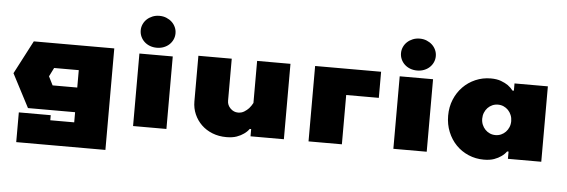

<svg xmlns="http://www.w3.org/2000/svg" viewBox="-56 -955 3892 1319"><g transform="rotate(5 1890.0 -295.0)"><path d="M30 -290 150 -520H705V180H90V-25H310V10H475V-60H150ZM275 -290 305 -230H475V-350H305Z M1110 0H880V-500H1110ZM1115 -660Q1115 -637 1106 -617Q1097 -597 1081 -582Q1065 -567 1043 -558.5Q1021 -550 995 -550Q969 -550 947 -558.5Q925 -567 909 -582Q893 -597 884 -617Q875 -637 875 -660Q875 -682 884 -702Q893 -722 909 -737Q925 -752 947 -761Q969 -770 995 -770Q1021 -770 1043 -761Q1065 -752 1081 -737Q1097 -722 1106 -702Q1115 -682 1115 -660Z M1285 -520H1515V-230Q1515 -200 1537.5 -177.5Q1560 -155 1590 -155Q1614 -155 1632.5 -166.5Q1651 -178 1664 -192Q1679 -209 1690 -230V-520H1920V0H1690V-50H1680Q1666 -30 1644 -15Q1625 -1 1596 9.5Q1567 20 1525 20Q1472 20 1428 2.5Q1384 -15 1352.5 -45.5Q1321 -76 1303 -117Q1285 -158 1285 -205Z M2545 -520V-340H2320V0H2090V-520Z M2905 0H2675V-500H2905ZM2910 -660Q2910 -637 2901 -617Q2892 -597 2876 -582Q2860 -567 2838 -558.5Q2816 -550 2790 -550Q2764 -550 2742 -558.5Q2720 -567 2704 -582Q2688 -597 2679 -617Q2670 -637 2670 -660Q2670 -682 2679 -702Q2688 -722 2704 -737Q2720 -752 2742 -761Q2764 -770 2790 -770Q2816 -770 2838 -761Q2860 -752 2876 -737Q2892 -722 2901 -702Q2910 -682 2910 -660Z M3030 -260Q3030 -320 3051 -371Q3072 -422 3108.5 -459.5Q3145 -497 3194.5 -518.5Q3244 -540 3300 -540Q3342 -540 3371 -529Q3400 -518 3419 -505Q3441 -489 3455 -470H3465V-520H3695V0H3465V-50H3455Q3441 -30 3419 -15Q3400 -1 3371 9.5Q3342 20 3300 20Q3244 20 3194.5 -1Q3145 -22 3108.5 -59.5Q3072 -97 3051 -148.5Q3030 -200 3030 -260ZM3365 -365Q3344 -365 3326 -357Q3308 -349 3294.5 -335Q3281 -321 3273 -301.5Q3265 -282 3265 -260Q3265 -237 3273 -218Q3281 -199 3294.5 -185Q3308 -171 3326 -163Q3344 -155 3365 -155Q3386 -155 3404 -163Q3422 -171 3435.5 -185Q3449 -199 3457 -218Q3465 -237 3465 -260Q3465 -282 3457 -301.5Q3449 -321 3435.5 -335Q3422 -349 3404 -357Q3386 -365 3365 -365Z"/></g></svg>

Font: Imperial One
Style: Regular
Weight: 400
Designer: Jovanny Lemonad
Foundry: Jovanny Lemonad
Version: Version 1.000